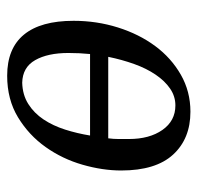

<svg xmlns="http://www.w3.org/2000/svg" viewBox="-28 -524 564 549"><g transform="rotate(-90 254.5 -250.0)"><path d="M41 -186Q41 -239 57.5 -296.5Q74 -354 108 -402Q142 -450 193 -481Q244 -512 312 -512Q390 -512 429.5 -464Q469 -416 469 -322Q469 -256 450 -195.5Q431 -135 397 -89Q363 -43 315 -15.5Q267 12 209 12Q132 12 86.5 -37.5Q41 -87 41 -186ZM292 -469Q257 -468 231 -451.5Q205 -435 187 -408Q169 -381 158 -346.5Q147 -312 141 -275H374Q377 -305 377 -337Q377 -396 356.5 -432Q336 -468 292 -469ZM227 -31Q253 -31 275 -46Q297 -61 315 -87.5Q333 -114 345.5 -149Q358 -184 366 -223H133Q131 -208 131 -193Q131 -178 131 -164Q131 -105 157 -68Q183 -31 227 -31Z"/></g></svg>

Font: PTSerifItalic
Style: Italic
Weight: 400
Italic angle: -12°
Designer: A.Korolkova, O.Umpeleva, V.Yefimov
Foundry: ParaType Ltd
Version: Version 1.000W OFL